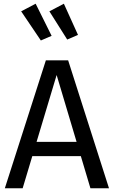

<svg xmlns="http://www.w3.org/2000/svg" viewBox="-20 -1014 613 1034"><path d="M227 -689H347L567 0H467L285 -610L102 0H6ZM162 -250H407L430 -173H139ZM258 -821 172 -994 94 -953 200 -796ZM400 -826 324 -994 246 -953 342 -801Z"/></svg>

Font: Fira Sans Variable
Style: Regular
Weight: 400
Designer: Carrois Corporate & Edenspiekermann AG
Foundry: Carrois Corporate GbR & Edenspiekermann AG
Version: Version 4.202